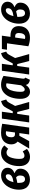

<svg xmlns="http://www.w3.org/2000/svg" viewBox="1542 -2128 602 3727"><g transform="rotate(-90 1843.5 -265.0)"><path d="M450 -421Q450 -375 424.5 -341Q399 -307 344 -283Q385 -270 408.5 -242.5Q432 -215 432 -173Q432 -113 402 -70.5Q372 -28 324 -6.5Q276 15 223 15Q130 15 77 -40Q24 -95 24 -197Q24 -284 57.5 -364Q91 -444 154 -494.5Q217 -545 301 -545Q365 -545 407.5 -511Q450 -477 450 -421ZM170 -305Q245 -314 284.5 -339Q324 -364 324 -410Q324 -454 286 -454Q247 -454 216.5 -413.5Q186 -373 170 -305ZM157 -231 156 -203Q156 -81 227 -81Q262 -81 281 -105Q300 -129 300 -177Q300 -229 261 -254Q211 -238 157 -231Z M884 -482 818 -408Q798 -425 781 -432.5Q764 -440 744 -440Q681 -440 651.5 -363Q622 -286 622 -189Q622 -137 638 -114.5Q654 -92 684 -92Q705 -92 723 -100Q741 -108 768 -125L816 -43Q744 16 663 16Q578 16 530 -39Q482 -94 482 -192Q482 -285 512 -366Q542 -447 600.5 -496.5Q659 -546 740 -546Q786 -546 821 -530Q856 -514 884 -482Z M1304 -524 1230 0H1096L1123 -191H1071L967 0H823L958 -224Q932 -245 918 -276.5Q904 -308 904 -347Q904 -429 958 -487.5Q1012 -546 1131 -546Q1209 -546 1304 -524ZM1042 -346Q1042 -310 1056 -293Q1070 -276 1100 -276H1135L1159 -450Q1144 -453 1124 -453Q1083 -453 1062.5 -423.5Q1042 -394 1042 -346Z M1775 -446Q1748 -435 1734.5 -420Q1721 -405 1701 -367L1650 -273L1727 0H1592L1533 -232H1496L1464 0H1330L1404 -530H1538L1509 -319H1545L1609 -438Q1633 -485 1661.5 -508Q1690 -531 1745 -546Z M2233 -499 2182 -142Q2179 -124 2179 -111Q2179 -98 2183.5 -90Q2188 -82 2200 -76L2158 14Q2119 9 2092.5 -10Q2066 -29 2057 -64Q2029 -24 1998.5 -4Q1968 16 1926 16Q1861 16 1824.5 -34Q1788 -84 1788 -170Q1788 -266 1816.5 -351.5Q1845 -437 1906.5 -491.5Q1968 -546 2063 -546Q2147 -546 2233 -499ZM1924 -168Q1924 -124 1935 -105Q1946 -86 1969 -86Q1991 -86 2010 -104.5Q2029 -123 2051 -157L2090 -440Q2071 -447 2053 -447Q2010 -447 1981 -405.5Q1952 -364 1938 -300Q1924 -236 1924 -168Z M2705 -446Q2678 -435 2664.5 -420Q2651 -405 2631 -367L2580 -273L2657 0H2522L2463 -232H2426L2394 0H2260L2334 -530H2468L2439 -319H2475L2539 -438Q2563 -485 2591.5 -508Q2620 -531 2675 -546Z M3200 -201Q3200 -145 3177.5 -96Q3155 -47 3104 -16Q3053 15 2974 15Q2890 15 2808 -16L2866 -431H2741L2755 -530H3014L2991 -363H3012Q3105 -363 3152.5 -321Q3200 -279 3200 -201ZM3066 -202Q3066 -272 3007 -272H2978L2951 -82Q2967 -77 2984 -77Q3025 -77 3045.5 -112.5Q3066 -148 3066 -202Z M3673 -421Q3673 -375 3647.5 -341Q3622 -307 3567 -283Q3608 -270 3631.5 -242.5Q3655 -215 3655 -173Q3655 -113 3625 -70.5Q3595 -28 3547 -6.5Q3499 15 3446 15Q3353 15 3300 -40Q3247 -95 3247 -197Q3247 -284 3280.5 -364Q3314 -444 3377 -494.5Q3440 -545 3524 -545Q3588 -545 3630.5 -511Q3673 -477 3673 -421ZM3393 -305Q3468 -314 3507.5 -339Q3547 -364 3547 -410Q3547 -454 3509 -454Q3470 -454 3439.5 -413.5Q3409 -373 3393 -305ZM3380 -231 3379 -203Q3379 -81 3450 -81Q3485 -81 3504 -105Q3523 -129 3523 -177Q3523 -229 3484 -254Q3434 -238 3380 -231Z"/></g></svg>

Font: Fira Sans Compressed SemiBold
Style: Italic
Weight: 600
Width: 1
Italic angle: -8°
Designer: bBox Type GmbH & Carrois Corporate GbR & Edenspiekermann AG
Foundry: bBox Type GmbH & Carrois Corporate GbR & Edenspiekermann AG
Version: Version 4.301